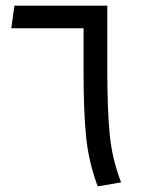

<svg xmlns="http://www.w3.org/2000/svg" viewBox="-20 -646 514 680"><path d="M409 0 326 14Q294 -72 285 -161.5Q276 -251 276 -385V-546H20L31 -626H360V-394Q360 -260 368.5 -171Q377 -82 409 0Z"/></svg>

Font: FiraGO
Style: Regular
Weight: 400
Designer: bBox Type
Foundry: bBox Type GmbH
Version: Version 1.001;April 20, 2020;FontCreator 12.0.0.2555 64-bit